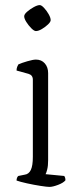

<svg xmlns="http://www.w3.org/2000/svg" viewBox="-20 -734 308 754"><path d="M174 0Q165 0 139 -4Q113 -8 86 -14Q59 -20 45 -25Q45 -31 47 -36Q49 -41 52 -43L77 -48Q93 -50 101 -66.5Q109 -83 109 -118V-421Q109 -439 92 -444L45 -457Q45 -465 47.5 -471.5Q50 -478 52 -481Q65 -487 87.5 -493.5Q110 -500 121 -500Q143 -500 156 -485Q169 -470 169 -447V-105Q169 -83 165.5 -69Q162 -55 159 -50L232 -43Q234 -41 235.5 -36.5Q237 -32 237 -26Q229 -16 208 -8Q187 0 174 0ZM121 -612Q114 -612 103 -623Q92 -634 83.5 -647.5Q75 -661 75 -670Q75 -678 86.5 -688Q98 -698 112.5 -706Q127 -714 136 -714Q143 -714 153.5 -702.5Q164 -691 171.5 -677.5Q179 -664 179 -655Q179 -648 168.5 -638Q158 -628 144.5 -620Q131 -612 121 -612Z"/></svg>

Font: Texturina 72pt ExtraLight
Style: Regular
Weight: 200
Designer: Guillermo Torres Carreño
Foundry: Omnibus-Type
Version: Version 1.002; ttfautohint (v1.8.3)